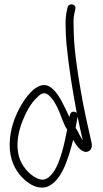

<svg xmlns="http://www.w3.org/2000/svg" viewBox="-20 -760 465 866"><path d="M25 -135C18 -65 37 -11 69 28C97 62 143 97 191 83C257 59 287 -40 310 -129C321 -109 344 -73 370 -75C389 -77 398 -95 393 -116C376 -191 357 -273 343 -358C328 -447 312 -546 312 -644C311 -666 312 -684 315 -697L320 -720C325 -743 289 -748 285 -727L280 -705C277 -688 275 -668 276 -643C276 -620 277 -592 280 -560C290 -457 308 -347 326 -252C326 -251 326 -250 327 -249C324 -253 320 -255 316 -256C299 -259 296 -245 293 -232C270 -280 248 -334 214 -362C163 -407 106 -336 80 -293C54 -250 31 -197 25 -135ZM65 -56C51 -108 63 -165 79 -208C95 -250 119 -296 148 -321C162 -337 180 -347 198 -332C216 -318 236 -285 246 -259L264 -213C269 -201 275 -186 283 -176C270 -108 252 -31 224 12C203 41 182 62 145 43C110 27 76 -14 65 -56ZM321 -183 330 -234C338 -196 345 -160 354 -126C349 -134 344 -142 339 -151C334 -162 328 -174 321 -183Z"/></svg>

Font: Stray Cat
Style: Cn
Weight: 400
Version: Version 1.0